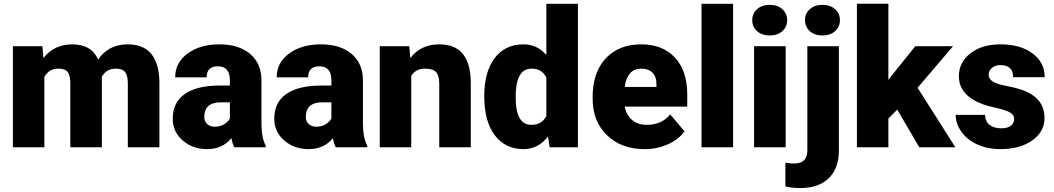

<svg xmlns="http://www.w3.org/2000/svg" viewBox="-20 -770 5513 1004"><path d="M201.7 -528.3 207 -466.3Q263.2 -538.1 357.9 -538.1Q458 -538.1 493.2 -458.5Q546.9 -538.1 648.4 -538.1Q809.1 -538.1 813.5 -343.8V0H648.4V-333.5Q648.4 -374 634.8 -392.6Q621.1 -411.1 585 -411.1Q536.1 -411.1 512.2 -367.7L512.7 -360.8V0H347.7V-332.5Q347.7 -374 334.5 -392.6Q321.3 -411.1 284.2 -411.1Q236.8 -411.1 211.9 -367.7V0H47.4V-528.3Z M1205.1 0Q1196.3 -16.1 1189.5 -47.4Q1144 9.8 1062.5 9.8Q987.8 9.8 935.5 -35.4Q883.3 -80.6 883.3 -148.9Q883.3 -234.9 946.8 -278.8Q1010.3 -322.8 1131.3 -322.8H1182.1V-350.6Q1182.1 -423.3 1119.1 -423.3Q1060.5 -423.3 1060.5 -365.7H896Q896 -442.4 961.2 -490.2Q1026.4 -538.1 1127.4 -538.1Q1228.5 -538.1 1287.1 -488.8Q1345.7 -439.5 1347.2 -353.5V-119.6Q1348.1 -46.9 1369.6 -8.3V0ZM1102.1 -107.4Q1132.8 -107.4 1153.1 -120.6Q1173.3 -133.8 1182.1 -150.4V-234.9H1134.3Q1048.3 -234.9 1048.3 -157.7Q1048.3 -135.3 1063.5 -121.3Q1078.6 -107.4 1102.1 -107.4Z M1735.8 0Q1727.1 -16.1 1720.2 -47.4Q1674.8 9.8 1593.3 9.8Q1518.6 9.8 1466.3 -35.4Q1414.1 -80.6 1414.1 -148.9Q1414.1 -234.9 1477.5 -278.8Q1541 -322.8 1662.1 -322.8H1712.9V-350.6Q1712.9 -423.3 1649.9 -423.3Q1591.3 -423.3 1591.3 -365.7H1426.8Q1426.8 -442.4 1491.9 -490.2Q1557.1 -538.1 1658.2 -538.1Q1759.3 -538.1 1817.9 -488.8Q1876.5 -439.5 1877.9 -353.5V-119.6Q1878.9 -46.9 1900.4 -8.3V0ZM1632.8 -107.4Q1663.6 -107.4 1683.8 -120.6Q1704.1 -133.8 1712.9 -150.4V-234.9H1665Q1579.1 -234.9 1579.1 -157.7Q1579.1 -135.3 1594.2 -121.3Q1609.4 -107.4 1632.8 -107.4Z M2120.1 -528.3 2125.5 -466.3Q2180.2 -538.1 2276.4 -538.1Q2358.9 -538.1 2399.7 -488.8Q2440.4 -439.5 2441.9 -340.3V0H2276.9V-333.5Q2276.9 -373.5 2260.7 -392.3Q2244.6 -411.1 2202.1 -411.1Q2153.8 -411.1 2130.4 -373V0H1965.8V-528.3Z M2512.2 -268.1Q2512.2 -393.6 2566.4 -465.8Q2620.6 -538.1 2717.8 -538.1Q2788.6 -538.1 2836.9 -482.4V-750H3002V0H2854L2845.7 -56.6Q2794.9 9.8 2716.8 9.8Q2622.6 9.8 2567.4 -62.5Q2512.2 -134.8 2512.2 -268.1ZM2676.8 -257.8Q2676.8 -117.2 2758.8 -117.2Q2813.5 -117.2 2836.9 -163.1V-364.3Q2814.5 -411.1 2759.8 -411.1Q2683.6 -411.1 2677.2 -288.1Z M3351.1 9.8Q3229.5 9.8 3154.3 -62.7Q3079.1 -135.3 3079.1 -251.5V-265.1Q3079.1 -346.2 3109.1 -408.2Q3139.2 -470.2 3196.8 -504.2Q3254.4 -538.1 3333.5 -538.1Q3444.8 -538.1 3509.3 -469Q3573.7 -399.9 3573.7 -276.4V-212.4H3246.6Q3255.4 -168 3285.2 -142.6Q3314.9 -117.2 3362.3 -117.2Q3440.4 -117.2 3484.4 -171.9L3559.6 -83Q3528.8 -40.5 3472.4 -15.4Q3416 9.8 3351.1 9.8ZM3332.5 -411.1Q3260.3 -411.1 3246.6 -315.4H3412.6V-328.1Q3413.6 -367.7 3392.6 -389.4Q3371.6 -411.1 3332.5 -411.1Z M3813.5 0H3648.4V-750H3813.5Z M4088.4 0H3923.3V-528.3H4088.4ZM3913.6 -664.6Q3913.6 -699.7 3939 -722.2Q3964.4 -744.6 4004.9 -744.6Q4045.4 -744.6 4070.8 -722.2Q4096.2 -699.7 4096.2 -664.6Q4096.2 -629.4 4070.8 -606.9Q4045.4 -584.5 4004.9 -584.5Q3964.4 -584.5 3939 -606.9Q3913.6 -629.4 3913.6 -664.6Z M4366.7 -528.3V18.1Q4366.2 111.8 4313 162.6Q4259.8 213.4 4164.6 213.4Q4123.5 213.4 4086.9 205.1V80.6Q4115.2 85 4133.3 85Q4201.7 85 4201.7 17.1V-528.3ZM4189.5 -664.6Q4189.5 -699.7 4214.8 -722.2Q4240.2 -744.6 4280.8 -744.6Q4321.3 -744.6 4346.7 -722.2Q4372.1 -699.7 4372.1 -664.6Q4372.1 -629.4 4346.7 -606.9Q4321.3 -584.5 4280.8 -584.5Q4240.2 -584.5 4214.8 -606.9Q4189.5 -629.4 4189.5 -664.6Z M4671.9 -196.8 4625.5 -150.4V0H4460.9V-750.5H4625.5V-352.1L4642.1 -374L4766.1 -528.3H4963.4L4778.3 -311L4975.6 0H4787.1Z M5283.2 -148.4Q5283.2 -169.4 5261.2 -182.1Q5239.3 -194.8 5177.7 -208.5Q5116.2 -222.2 5076.2 -244.4Q5036.1 -266.6 5015.1 -298.3Q4994.1 -330.1 4994.1 -371.1Q4994.1 -443.8 5054.2 -491Q5114.3 -538.1 5211.4 -538.1Q5315.9 -538.1 5379.4 -490.7Q5442.9 -443.4 5442.9 -366.2H5277.8Q5277.8 -429.7 5210.9 -429.7Q5185.1 -429.7 5167.5 -415.3Q5149.9 -400.9 5149.9 -379.4Q5149.9 -357.4 5171.4 -343.8Q5192.9 -330.1 5240 -321.3Q5287.1 -312.5 5322.8 -300.3Q5441.9 -259.3 5441.9 -153.3Q5441.9 -81.1 5377.7 -35.6Q5313.5 9.8 5211.4 9.8Q5143.6 9.8 5090.3 -14.6Q5037.1 -39.1 5007.3 -81.1Q4977.5 -123 4977.5 -169.4H5131.3Q5132.3 -132.8 5155.8 -116Q5179.2 -99.1 5215.8 -99.1Q5249.5 -99.1 5266.4 -112.8Q5283.2 -126.5 5283.2 -148.4Z"/></svg>

Font: Vazir Black
Style: Black
Weight: 900
Designer: Saber Rastikerdar
Foundry: Saber Rastikerdar
Version: Version 30.0.0